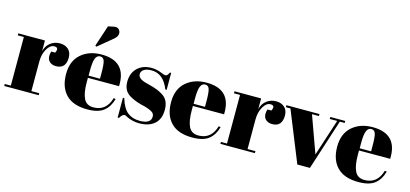

<svg xmlns="http://www.w3.org/2000/svg" viewBox="-64 -1209 3587 1678"><g transform="rotate(15 1729.5 -370.0)"><path d="M344 -448Q307 -448 279 -400Q251 -352 251 -286V-18H322V0H10V-18H65V-458H10V-476H251V-380Q264 -431 301 -458.5Q338 -486 385 -486Q432 -486 461.5 -459.5Q491 -433 491 -384.5Q491 -336 469 -310Q447 -284 401.5 -284Q356 -284 334.5 -314Q313 -344 329 -397H365Q390 -448 344 -448Z M762 -486Q989 -486 980 -258H698V-219Q698 -121 723 -71Q748 -21 810 -21Q926 -21 962 -145L980 -142Q961 -70 911.5 -30Q862 10 763 10Q634 10 569.5 -56.5Q505 -123 505 -241.5Q505 -360 577.5 -423Q650 -486 762 -486ZM802 -278V-327Q802 -408 792.5 -437.5Q783 -467 754.5 -467Q726 -467 712.5 -435.5Q699 -404 699 -327V-278ZM688 -547 751 -738 798 -748Q829 -755 845.5 -740.5Q862 -726 862 -701.5Q862 -677 833 -651L699 -540Z M1039 10V-169H1051Q1077 -82 1121 -47Q1165 -12 1231 -12Q1333 -12 1333 -77Q1333 -105 1308 -119Q1269 -141 1208 -153Q1140 -171 1094 -201Q1039 -237 1039 -315Q1039 -393 1087 -439.5Q1135 -486 1215 -486Q1264 -486 1316 -463Q1335 -455 1345 -455Q1355 -455 1362 -462Q1369 -469 1379 -488H1390V-335H1378Q1327 -465 1220 -465Q1173 -465 1150 -448.5Q1127 -432 1127 -407Q1127 -392 1134 -383.5Q1141 -375 1145 -371Q1149 -367 1158 -362.5Q1167 -358 1173 -355.5Q1179 -353 1191.5 -349Q1204 -345 1210 -344Q1278 -327 1308 -314.5Q1338 -302 1365 -284Q1420 -246 1420 -161.5Q1420 -77 1370 -33.5Q1320 10 1233 10Q1171 10 1113 -19Q1101 -27 1094 -27Q1072 -27 1051 10Z M1712 -486Q1939 -486 1930 -258H1648V-219Q1648 -121 1673 -71Q1698 -21 1760 -21Q1876 -21 1912 -145L1930 -142Q1911 -70 1861.5 -30Q1812 10 1713 10Q1584 10 1519.5 -56.5Q1455 -123 1455 -241.5Q1455 -360 1527.5 -423Q1600 -486 1712 -486ZM1649 -278H1752V-327Q1752 -408 1742.5 -437.5Q1733 -467 1704.5 -467Q1676 -467 1662.5 -435.5Q1649 -404 1649 -327Z M2300 -448Q2263 -448 2235 -400Q2207 -352 2207 -286V-18H2278V0H1966V-18H2021V-458H1966V-476H2207V-380Q2220 -431 2257 -458.5Q2294 -486 2341 -486Q2388 -486 2417.5 -459.5Q2447 -433 2447 -384.5Q2447 -336 2425 -310Q2403 -284 2357.5 -284Q2312 -284 2290.5 -314Q2269 -344 2285 -397H2321Q2346 -448 2300 -448Z M2436 -458V-476H2735V-458H2672L2792 -126L2900 -458H2833V-476H2968V-458H2924L2776 0H2662L2477 -458Z M3215 -486Q3442 -486 3433 -258H3151V-219Q3151 -121 3176 -71Q3201 -21 3263 -21Q3379 -21 3415 -145L3433 -142Q3414 -70 3364.5 -30Q3315 10 3216 10Q3087 10 3022.5 -56.5Q2958 -123 2958 -241.5Q2958 -360 3030.5 -423Q3103 -486 3215 -486ZM3152 -278H3255V-327Q3255 -408 3245.5 -437.5Q3236 -467 3207.5 -467Q3179 -467 3165.5 -435.5Q3152 -404 3152 -327Z"/></g></svg>

Font: Abril Fatface
Style: Regular
Weight: 400
Designer: Veronika Burian, Jos Scaglione
Foundry: TypeTogether
Version: Version 1.001